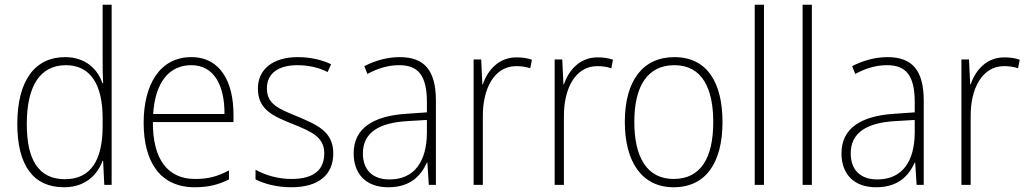

<svg xmlns="http://www.w3.org/2000/svg" viewBox="-20 -780 4336 810"><path d="M250 10C341 10 391 -43 413 -102H415L420 0H451V-760H413V-530C413 -498 413 -464 415 -429H412C392 -489 340 -539 255 -539C127 -539 53 -440 53 -257C53 -83 120 10 250 10ZM254 -24C143 -24 93 -105 93 -257C93 -420 151 -505 258 -505C362 -505 413 -423 413 -281V-248C413 -107 365 -24 254 -24Z M787 -539C653 -539 586 -421 586 -262C586 -99 654 10 802 10C859 10 902 -1 946 -23V-61C894 -34 857 -25 803 -25C686 -25 624 -110 625 -265H965V-297C965 -431 912 -539 787 -539ZM787 -505C884 -505 928 -418 927 -299H626C635 -435 695 -505 787 -505Z M1386 -133C1386 -227 1315 -254 1234 -289C1156 -321 1106 -340 1106 -407C1106 -471 1155 -505 1235 -505C1281 -505 1329 -494 1362 -476L1377 -509C1339 -527 1291 -539 1236 -539C1131 -539 1068 -487 1068 -407C1068 -317 1132 -290 1217 -256C1296 -224 1348 -201 1348 -133C1348 -65 1306 -25 1209 -25C1154 -25 1101 -40 1058 -64V-23C1092 -6 1145 10 1209 10C1326 10 1386 -44 1386 -133Z M1666 -539C1613 -539 1562 -524 1517 -501L1530 -468C1578 -494 1621 -505 1664 -505C1744 -505 1781 -462 1781 -349V-306L1695 -300C1553 -291 1472 -238 1472 -133C1472 -49 1521 10 1618 10C1710 10 1755 -37 1781 -94H1783L1789 0H1819V-355C1819 -484 1770 -539 1666 -539ZM1698 -269 1781 -274V-219C1780 -101 1730 -23 1623 -23C1552 -23 1511 -63 1511 -133C1511 -220 1578 -262 1698 -269Z M2159 -538C2083 -538 2037 -483 2017 -424H2015L2010 -529H1978V0H2017V-288C2016 -406 2065 -501 2158 -501C2180 -501 2199 -498 2217 -492L2224 -528C2205 -535 2182 -538 2159 -538Z M2501 -538C2425 -538 2379 -483 2359 -424H2357L2352 -529H2320V0H2359V-288C2358 -406 2407 -501 2500 -501C2522 -501 2541 -498 2559 -492L2566 -528C2547 -535 2524 -538 2501 -538Z M3028 -265C3028 -428 2966 -539 2825 -539C2691 -539 2616 -438 2616 -266C2616 -97 2688 10 2822 10C2960 10 3028 -97 3028 -265ZM2656 -266C2656 -417 2712 -505 2825 -505C2943 -505 2989 -406 2989 -265C2989 -115 2937 -25 2822 -25C2709 -25 2656 -117 2656 -266Z M3203 0V-760H3164V0Z M3405 0V-760H3366V0Z M3724 -539C3671 -539 3620 -524 3575 -501L3588 -468C3636 -494 3679 -505 3722 -505C3802 -505 3839 -462 3839 -349V-306L3753 -300C3611 -291 3530 -238 3530 -133C3530 -49 3579 10 3676 10C3768 10 3813 -37 3839 -94H3841L3847 0H3877V-355C3877 -484 3828 -539 3724 -539ZM3756 -269 3839 -274V-219C3838 -101 3788 -23 3681 -23C3610 -23 3569 -63 3569 -133C3569 -220 3636 -262 3756 -269Z M4217 -538C4141 -538 4095 -483 4075 -424H4073L4068 -529H4036V0H4075V-288C4074 -406 4123 -501 4216 -501C4238 -501 4257 -498 4275 -492L4282 -528C4263 -535 4240 -538 4217 -538Z"/></svg>

Font: Noto Sans Lao UI SemCond ExtLt
Style: Regular
Weight: 200
Width: 4
Designer: Monotype Design Team
Foundry: Monotype Imaging Inc.
Version: Version 2.000